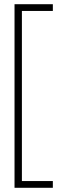

<svg xmlns="http://www.w3.org/2000/svg" viewBox="-20 -769 340 912"><path d="M231 -749V-717H84V91H231V123H49V-749Z"/></svg>

Font: TitilliumText22L Th
Style: Thin
Weight: 100
Designer: Campivisivi
Foundry: Campivisivi
Version: 1.000